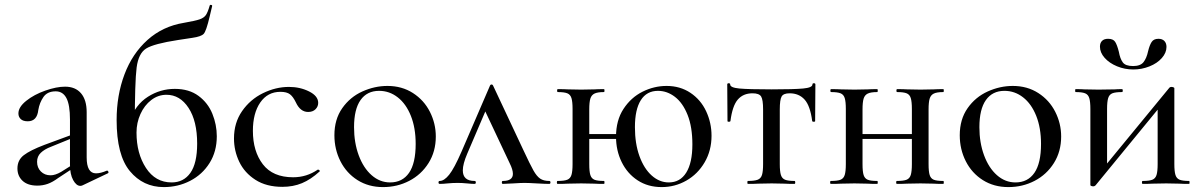

<svg xmlns="http://www.w3.org/2000/svg" viewBox="-20 -749 4888 782"><path d="M307 8Q291 8 278 -15.5Q265 -39 265 -79V-262Q265 -322 250.5 -349.5Q236 -377 207 -377Q173 -377 157 -354Q141 -331 136 -301Q131 -255 93 -255Q74 -255 64.5 -264Q55 -273 55 -287Q55 -313 87 -338.5Q119 -364 164.5 -380Q210 -396 245 -396Q287 -396 310 -369Q333 -342 333 -292V-108Q333 -43 371 -43Q390 -43 415 -54H416Q420 -54 421.5 -49.5Q423 -45 419 -43L316 6Q312 8 307 8ZM51 -63Q51 -97 77 -117Q103 -137 161 -159L275 -201L278 -188L187 -151Q161 -141 146 -126.5Q131 -112 131 -90Q131 -66 146.5 -50.5Q162 -35 186 -35Q205 -35 229 -49L288 -86L290 -72L217 -24Q194 -7 174 0Q154 7 132 7Q93 7 72 -12.5Q51 -32 51 -63Z M455 -260Q455 -361 487 -446Q519 -531 581 -586.5Q643 -642 729 -656Q775 -664 792.5 -670Q810 -676 818 -687Q826 -698 834 -726Q835 -730 840 -729Q845 -728 844 -724L834 -682Q820 -622 809.5 -611Q799 -600 764 -595Q729 -590 705 -586Q607 -571 575.5 -551.5Q544 -532 536.5 -474Q529 -416 529 -237L507 -256Q532 -323 582.5 -355Q633 -387 692 -387Q750 -387 788.5 -358.5Q827 -330 845 -285.5Q863 -241 863 -194Q863 -132 833.5 -85Q804 -38 754.5 -12.5Q705 13 647 13Q563 13 509 -52Q455 -117 455 -260ZM783 -164Q783 -256 748 -309.5Q713 -363 658 -363Q624 -363 596 -341.5Q568 -320 552 -284.5Q536 -249 536 -209Q536 -124 574.5 -65Q613 -6 679 -6Q728 -6 755.5 -45Q783 -84 783 -164Z M933 -185Q933 -249 966 -296.5Q999 -344 1051 -369.5Q1103 -395 1157 -395Q1202 -395 1239 -376.5Q1276 -358 1276 -330Q1276 -315 1265 -304Q1254 -293 1235 -293Q1203 -293 1185 -332Q1174 -355 1161 -365Q1148 -375 1122 -375Q1070 -375 1040 -331.5Q1010 -288 1010 -216Q1010 -133 1050.5 -80Q1091 -27 1174 -27Q1229 -27 1274 -58H1276Q1279 -58 1281.5 -55Q1284 -52 1281 -50Q1246 -18 1210 -3Q1174 12 1130 12Q1065 12 1020.5 -16.5Q976 -45 954.5 -90Q933 -135 933 -185Z M1342 -198Q1342 -263 1374 -308.5Q1406 -354 1456 -376.5Q1506 -399 1558 -399Q1617 -399 1662 -370Q1707 -341 1731 -293.5Q1755 -246 1755 -193Q1755 -132 1725.5 -85Q1696 -38 1647 -12.5Q1598 13 1540 13Q1481 13 1436 -15.5Q1391 -44 1366.5 -92.5Q1342 -141 1342 -198ZM1673 -163Q1673 -228 1653.5 -277Q1634 -326 1600 -352.5Q1566 -379 1524 -379Q1475 -379 1448.5 -341.5Q1422 -304 1422 -231Q1422 -168 1441 -116.5Q1460 -65 1493.5 -35.5Q1527 -6 1569 -6Q1619 -6 1646 -45Q1673 -84 1673 -163Z M1771 -12Q1789 -12 1809.5 -37.5Q1830 -63 1860 -132L1976 -401Q1978 -405 1982 -405Q1986 -405 1988 -401L2112 -137Q2139 -79 2152.5 -55Q2166 -31 2180 -21.5Q2194 -12 2217 -12Q2222 -12 2222 -6Q2222 0 2217 0Q2200 0 2166 -2Q2132 -4 2116 -4Q2101 -4 2071 -2Q2041 0 2028 0Q2024 0 2024 -6Q2024 -12 2028 -12Q2069 -12 2069 -41Q2069 -58 2056 -84L1951 -307L1981 -352L1883 -123Q1865 -81 1865 -55Q1865 -12 1913 -12Q1918 -12 1918 -6Q1918 0 1913 0Q1902 0 1882 -2Q1862 -4 1844 -4Q1823 -4 1803 -2Q1785 0 1771 0Q1766 0 1766 -6Q1766 -12 1771 -12Z M2351 -203H2519V-183H2351ZM2252 -374Q2249 -374 2249 -380Q2249 -386 2252 -386Q2278 -386 2293 -385L2347 -384L2401 -385Q2415 -386 2440 -386Q2442 -386 2442 -380Q2442 -374 2440 -374Q2414 -374 2401.5 -368Q2389 -362 2384.5 -347.5Q2380 -333 2380 -303V-81Q2380 -50 2384.5 -36Q2389 -22 2401 -17Q2413 -12 2440 -12Q2442 -12 2442 -6Q2442 0 2440 0Q2414 0 2400 -1L2347 -2L2293 -1Q2278 0 2251 0Q2248 0 2248 -6Q2248 -12 2251 -12Q2278 -12 2290.5 -17Q2303 -22 2307.5 -36.5Q2312 -51 2312 -81V-305Q2312 -335 2307.5 -349.5Q2303 -364 2290.5 -369Q2278 -374 2252 -374ZM2489 -192Q2489 -259 2519.5 -305.5Q2550 -352 2597 -375.5Q2644 -399 2695 -399Q2750 -399 2792 -371Q2834 -343 2856 -296Q2878 -249 2878 -196Q2878 -136 2850 -88Q2822 -40 2775.5 -13.5Q2729 13 2675 13Q2619 13 2577 -14.5Q2535 -42 2512 -89Q2489 -136 2489 -192ZM2800 -161Q2800 -232 2780.5 -281Q2761 -330 2729 -354.5Q2697 -379 2660 -379Q2614 -379 2590 -341Q2566 -303 2566 -231Q2566 -164 2584.5 -113Q2603 -62 2634.5 -34Q2666 -6 2704 -6Q2750 -6 2775 -46Q2800 -86 2800 -161Z M3026 -12Q3053 -12 3066 -17Q3079 -22 3083.5 -36.5Q3088 -51 3088 -81V-303Q3088 -343 3080 -356Q3072 -369 3045 -369Q3007 -369 2985 -343.5Q2963 -318 2955 -256Q2954 -253 2948.5 -253Q2943 -253 2943 -256L2942 -405Q2942 -410 2948 -410Q2954 -410 2954 -405Q2954 -392 2991.5 -388.5Q3029 -385 3123 -385Q3213 -385 3251 -388.5Q3289 -392 3289 -405Q3289 -410 3295 -410Q3301 -410 3301 -405L3300 -256Q3300 -253 3294.5 -253Q3289 -253 3288 -256Q3280 -318 3257 -343.5Q3234 -369 3196 -369Q3171 -369 3163.5 -356Q3156 -343 3156 -303V-81Q3156 -51 3160.5 -36.5Q3165 -22 3177.5 -17Q3190 -12 3216 -12Q3219 -12 3219 -6Q3219 0 3216 0Q3190 0 3175 -1L3123 -2L3069 -1Q3054 0 3026 0Q3024 0 3024 -6Q3024 -12 3026 -12Z M3457 -203H3726V-183H3457ZM3365 -374Q3362 -374 3362 -380Q3362 -386 3365 -386Q3391 -386 3406 -385L3460 -384L3514 -385Q3528 -386 3553 -386Q3555 -386 3555 -380Q3555 -374 3553 -374Q3527 -374 3514.5 -368Q3502 -362 3497.5 -347.5Q3493 -333 3493 -303V-81Q3493 -50 3497.5 -36Q3502 -22 3514 -17Q3526 -12 3553 -12Q3555 -12 3555 -6Q3555 0 3553 0Q3527 0 3513 -1L3460 -2L3406 -1Q3391 0 3364 0Q3361 0 3361 -6Q3361 -12 3364 -12Q3391 -12 3403.5 -17Q3416 -22 3420.5 -36.5Q3425 -51 3425 -81V-305Q3425 -335 3420.5 -349.5Q3416 -364 3403.5 -369Q3391 -374 3365 -374ZM3634 -374Q3631 -374 3631 -380Q3631 -386 3634 -386Q3660 -386 3675 -385L3729 -384L3783 -385Q3797 -386 3822 -386Q3824 -386 3824 -380Q3824 -374 3822 -374Q3796 -374 3783.5 -368Q3771 -362 3766.5 -347.5Q3762 -333 3762 -303V-81Q3762 -50 3766.5 -36Q3771 -22 3783 -17Q3795 -12 3822 -12Q3824 -12 3824 -6Q3824 0 3822 0Q3796 0 3782 -1L3729 -2L3674 -1Q3659 0 3633 0Q3630 0 3630 -6Q3630 -12 3633 -12Q3660 -12 3672.5 -17Q3685 -22 3689.5 -36.5Q3694 -51 3694 -81V-305Q3694 -335 3689.5 -349.5Q3685 -364 3672.5 -369Q3660 -374 3634 -374Z M3889 -198Q3889 -263 3921 -308.5Q3953 -354 4003 -376.5Q4053 -399 4105 -399Q4164 -399 4209 -370Q4254 -341 4278 -293.5Q4302 -246 4302 -193Q4302 -132 4272.5 -85Q4243 -38 4194 -12.5Q4145 13 4087 13Q4028 13 3983 -15.5Q3938 -44 3913.5 -92.5Q3889 -141 3889 -198ZM4220 -163Q4220 -228 4200.5 -277Q4181 -326 4147 -352.5Q4113 -379 4071 -379Q4022 -379 3995.5 -341.5Q3969 -304 3969 -231Q3969 -168 3988 -116.5Q4007 -65 4040.5 -35.5Q4074 -6 4116 -6Q4166 -6 4193 -45Q4220 -84 4220 -163Z M4421 5V-305Q4421 -335 4416.5 -349.5Q4412 -364 4399.5 -369Q4387 -374 4361 -374Q4359 -374 4359 -380Q4359 -386 4361 -386Q4384 -386 4397 -385L4454 -384L4520 -385Q4531 -386 4550 -386Q4553 -386 4553 -380Q4553 -374 4550 -374Q4523 -374 4510.5 -369Q4498 -364 4493.5 -349.5Q4489 -335 4489 -305V-63L4461 -49L4743 -392Q4746 -395 4751 -395Q4755 -395 4759 -393.5Q4763 -392 4763 -390V-81Q4763 -51 4767.5 -36.5Q4772 -22 4784.5 -17Q4797 -12 4823 -12Q4825 -12 4825 -6Q4825 0 4823 0Q4797 0 4783 -1L4730 -2L4674 -1Q4659 0 4634 0Q4631 0 4631 -6Q4631 -12 4634 -12Q4661 -12 4673.5 -17Q4686 -22 4690.5 -36.5Q4695 -51 4695 -81V-326L4725 -339L4442 6Q4438 10 4433 10Q4429 10 4425 8.5Q4421 7 4421 5ZM4656 -540Q4662 -565 4670.5 -578Q4679 -591 4698 -591Q4714 -591 4722.5 -582Q4731 -573 4731 -558Q4731 -534 4712 -512.5Q4693 -491 4661.5 -478.5Q4630 -466 4596 -466Q4561 -466 4529.5 -479Q4498 -492 4479 -513.5Q4460 -535 4460 -559Q4460 -574 4468.5 -582.5Q4477 -591 4493 -591Q4514 -591 4522 -578.5Q4530 -566 4537 -538Q4542 -510 4553 -495Q4564 -480 4595 -480Q4625 -480 4637.5 -496Q4650 -512 4656 -540Z"/></svg>

Font: Cormorant Garamond Medium
Style: Regular
Weight: 500
Designer: Christian Thalmann (Catharsis Fonts)
Foundry: Catharsis Fonts
Version: Version 4.000